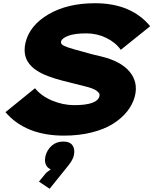

<svg xmlns="http://www.w3.org/2000/svg" viewBox="-20 -840 961 1203"><path d="M441.9 137.2Q434.6 163.6 409.2 195.8L291 342.8L224.1 297.9L269 243.2L297.9 221.2Q273.4 210.4 265.9 188Q258.3 165.5 265.1 137.2Q274.9 98.6 304.2 72.8Q333.5 46.9 376 46.9Q418.9 46.9 435.3 72.3Q451.7 97.7 441.9 137.2ZM825.2 -237.8Q812 -186.5 776.9 -142.1Q741.7 -97.7 686.8 -63.5Q631.8 -29.3 553 -9.8Q474.1 9.8 380.9 9.8Q140.6 9.8 14.2 -137.2L199.2 -287.1Q239.3 -237.8 307.4 -209.5Q375.5 -181.2 444.8 -181.2Q588.4 -181.2 603 -236.8Q603 -241.2 603.8 -246.3Q604.5 -251.5 599.1 -258.1Q593.8 -264.6 585 -271.5Q576.2 -278.3 556.6 -285.9Q537.1 -293.5 509.8 -299.8Q501.5 -301.8 439.9 -317.4Q378.4 -333 370.1 -335Q346.2 -341.3 326.4 -347.4Q306.6 -353.5 284.2 -361.8Q261.7 -370.1 243.9 -378.9Q226.1 -387.7 208.3 -399.4Q190.4 -411.1 177.5 -424.1Q164.6 -437 154.3 -453.1Q144 -469.2 139.2 -487.3Q134.3 -505.4 134.3 -527.6Q134.3 -549.8 140.1 -574.2Q167 -682.6 285.4 -751.2Q403.8 -819.8 575.2 -819.8Q801.8 -819.8 920.9 -675.8L736.8 -527.8Q703.6 -574.7 645.3 -602.8Q586.9 -630.9 521 -630.9Q447.8 -630.9 407.7 -615.7Q367.7 -600.6 362.8 -580.1Q360.4 -568.8 369.1 -560.8Q377.9 -552.7 406.7 -542.7Q435.5 -532.7 495.1 -517.1Q553.7 -499.5 616.2 -485.8Q737.8 -456.1 792.2 -390.6Q846.7 -325.2 825.2 -237.8Z"/></svg>

Font: Sinkin Sans 900 X Black Italic
Style: Regular
Weight: 950
Italic angle: -112°
Designer: Keith Bates
Foundry: K-Type
Version: Sinkin Sans (version 1.0)  by Keith Bates   •   © 2014   www